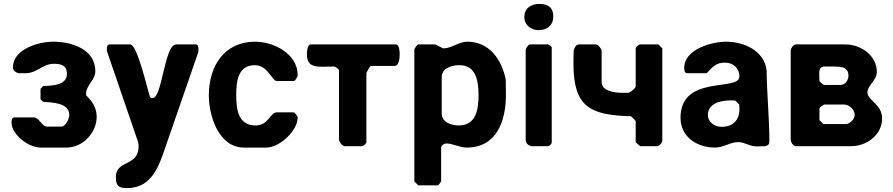

<svg xmlns="http://www.w3.org/2000/svg" viewBox="-20 -747 4565 981"><path d="M39 -121C39 -59 126 7 187 7H320C405 7 474 -71 474 -150C474 -195 453 -228 420 -260V-270C420 -311 467 -338 467 -383C467 -496 346 -534 253 -534C178 -534 46 -497 46 -402C46 -387 60 -377 73 -373H110C171 -373 197 -421 255 -421C292 -421 322 -413 322 -370C322 -309 244 -310 200 -307L187 -293V-240L200 -227C243 -223 334 -224 334 -159C334 -143 317 -100 293 -100H220C194 -100 180 -147 153 -147H53C39 -147 39 -129 39 -121Z M572 157C572 201 584 214 629 214C738 214 781 131 813 40L993 -480C993 -482 994 -491 994 -493C994 -501 994 -520 980 -520H880C820 -520 809 -246 760 -246C754 -246 749 -246 746 -253C734 -288 681 -520 646 -520H540C527 -520 526 -505 526 -497V-487L686 -20C687 -19 688 -3 688 2C688 105 572 69 572 157Z M1047 -260C1047 -159 1095 7 1227 7H1341C1408 7 1501 -78 1501 -147C1501 -152 1486 -173 1481 -173H1394C1361 -173 1352 -106 1286 -106C1198 -106 1187 -186 1187 -260C1187 -330 1195 -414 1282 -414C1349 -414 1370 -333 1394 -333H1481C1489 -333 1501 -356 1501 -363C1501 -473 1377 -534 1284 -534C1124 -534 1047 -407 1047 -260Z M1688 -407C1695 -405 1712 -395 1712 -387V-33C1712 -23 1729 0 1742 0H1828C1835 0 1852 -13 1852 -20V-373C1852 -376 1870 -410 1875 -410H1995C2020 -410 2022 -454 2022 -467C2022 -475 2023 -520 2002 -520H1568C1549 -520 1548 -479 1548 -470C1548 -390 1615 -408 1688 -407Z M2234 180V7C2234 -5 2251 -14 2260 -14C2295 -14 2327 7 2365 7C2520 7 2565 -133 2565 -263C2565 -275 2564 -329 2564 -340C2544 -442 2481 -534 2367 -534C2325 -534 2286 -500 2247 -500H2244L2204 -520H2117C2112 -520 2097 -499 2097 -493V180L2117 200H2217C2221 200 2233 181 2234 180ZM2328 -414C2414 -414 2425 -329 2425 -260C2425 -189 2413 -106 2324 -106C2289 -106 2237 -121 2237 -167V-353C2237 -401 2292 -414 2328 -414Z M2779 -520H2686C2681 -520 2666 -499 2666 -493V-33C2666 -24 2671 -12 2679 -7C2682 -5 2692 0 2693 0H2779C2788 0 2799 -11 2799 -20V-507C2796 -510 2784 -520 2779 -520ZM2659 -659C2659 -619 2694 -593 2731 -593C2776 -593 2807 -618 2807 -663C2807 -709 2779 -727 2736 -727C2694 -727 2659 -706 2659 -659Z M3228 -20 3251 0H3338C3347 0 3364 -17 3364 -27V-500L3344 -520H3251C3244 -520 3228 -507 3228 -500V-307C3228 -295 3201 -276 3191 -273H3154C3126 -273 3054 -280 3054 -327V-487C3054 -497 3037 -520 3024 -520H2938C2921 -520 2913 -498 2911 -487C2911 -477 2910 -433 2910 -423C2910 -200 2994 -159 3204 -153C3206 -152 3228 -131 3228 -127Z M3457 -145C3457 -46 3543 7 3633 7C3676 7 3713 -21 3751 -21C3785 -21 3809 1 3847 1C3854 1 3884 0 3891 0C3906 -5 3911 -10 3911 -25C3911 -144 3898 -269 3897 -387C3886 -488 3780 -534 3691 -534C3617 -534 3476 -496 3476 -400C3476 -392 3476 -373 3491 -373H3591C3625 -410 3641 -427 3685 -427C3726 -427 3758 -398 3758 -356C3758 -278 3457 -368 3457 -145ZM3597 -160C3597 -221 3667 -234 3713 -234C3720 -234 3737 -234 3737 -233L3757 -213C3758 -213 3758 -196 3758 -189C3758 -132 3724 -99 3667 -99C3633 -99 3597 -121 3597 -160Z M4460 -380C4460 -462 4380 -520 4300 -520H4047C4032 -520 4020 -498 4020 -487V-33C4020 -22 4032 0 4047 0H4327C4408 0 4487 -57 4487 -142C4487 -215 4412 -234 4412 -275C4412 -312 4460 -334 4460 -380ZM4167 -133V-193C4167 -198 4188 -213 4193 -213H4293C4319 -213 4347 -186 4347 -160C4347 -138 4322 -113 4300 -113H4187ZM4167 -333C4166 -337 4166 -356 4166 -360C4166 -377 4163 -403 4187 -407H4230C4266 -407 4315 -410 4315 -361C4315 -339 4301 -313 4273 -313H4193C4185 -313 4170 -328 4167 -333Z"/></svg>

Font: Asimov Print
Style: C
Weight: 500
Designer: Google
Version: Version 2.000980: 2014